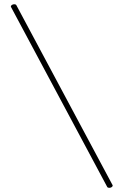

<svg xmlns="http://www.w3.org/2000/svg" viewBox="-20 -799 644 915"><path d="M31.7 -768.1C31.7 -767.1 31.7 -766.6 32.2 -766.1L491.2 92.3C492.7 94.7 496.6 96.2 501 96.2C509.3 96.2 517.1 90.8 517.1 85.4C517.1 84.5 517.1 84 516.6 83.5L57.6 -774.9C56.2 -777.3 52.2 -778.8 47.9 -778.8C39.6 -778.8 31.7 -773.4 31.7 -768.1Z"/></svg>

Font: WireWyrm
Style: Light
Weight: 200
Version: Version 001.000